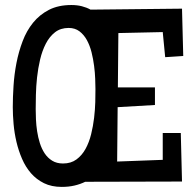

<svg xmlns="http://www.w3.org/2000/svg" viewBox="-20 -731 778 769"><path d="M713.9 -506.8 641.6 -502 631.8 -602.5 454.1 -598.6 452.1 -380.9H600.6V-310.5L451.2 -301.8L449.2 -84L631.8 -90.8V-198.2H704.1L709 -3.9L321.3 -2.9Q301.3 6.8 278.1 12.2Q254.9 17.6 227.5 17.6Q186.5 17.6 156.2 2.7Q126 -12.2 104.2 -37.1Q82.5 -62 68.4 -94.7Q54.2 -127.4 45.9 -162.8Q37.6 -198.2 34.4 -234.4Q31.2 -270.5 31.2 -301.8Q31.2 -341.3 34.2 -387.2Q37.1 -433.1 45.9 -478.5Q54.7 -523.9 70.6 -565.9Q86.4 -607.9 112.5 -640.1Q138.7 -672.4 176.3 -691.7Q213.9 -710.9 265.6 -710.9Q288.6 -710.9 307.6 -706.1Q326.7 -701.2 342.8 -692.4L709 -696.3ZM362.3 -374Q362.3 -390.6 361.3 -415.3Q360.4 -439.9 356.9 -467Q353.5 -494.1 346.7 -521.5Q339.8 -548.8 327.9 -570.6Q315.9 -592.3 298.1 -605.7Q280.3 -619.1 254.9 -619.1Q222.7 -619.1 200.4 -601.8Q178.2 -584.5 163.6 -556.2Q148.9 -527.8 140.6 -492.4Q132.3 -457 128.4 -420.9Q124.5 -384.8 123.8 -351.3Q123 -317.9 123 -293.9Q123 -275.9 124 -252.7Q125 -229.5 128.7 -205.3Q132.3 -181.2 139.6 -158Q147 -134.8 158.9 -116.7Q170.9 -98.6 189 -87.4Q207 -76.2 232.4 -76.2Q264.2 -76.2 286.1 -92.3Q308.1 -108.4 322.5 -134.5Q336.9 -160.6 345 -193.4Q353 -226.1 356.9 -259Q360.8 -292 361.6 -322.3Q362.3 -352.5 362.3 -374Z"/></svg>

Font: Maiden Orange
Style: Regular
Weight: 400
Designer: Astigmatic (AOETI)
Foundry: Astigmatic (AOETI)
Version: Version 1.001